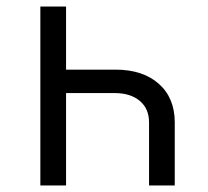

<svg xmlns="http://www.w3.org/2000/svg" viewBox="-20 -570 640 590"><path d="M183 -550V-356H335Q419 -356 468 -312.5Q517 -269 517 -194V0H438V-194Q438 -236 409.5 -260Q381 -284 332 -284H183V0H104V-550Z"/></svg>

Font: JetBrains Mono NL Light
Style: Regular
Weight: 300
Monospace: yes
Designer: Philipp Nurullin, Konstantin Bulenkov
Foundry: JetBrains
Version: Version 2.305; ttfautohint (v1.8.4.7-5d5b)